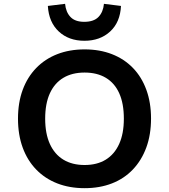

<svg xmlns="http://www.w3.org/2000/svg" viewBox="-20 -973 884 1003"><path d="M422 10Q343 10 279 -15Q215 -40 169 -87.5Q123 -135 98.5 -202Q74 -269 74 -353Q74 -437 98.5 -503.5Q123 -570 169 -617.5Q215 -665 279 -690Q343 -715 422 -715Q501 -715 565 -690Q629 -665 674.5 -618Q720 -571 744.5 -504Q769 -437 769 -354Q769 -270 744.5 -203Q720 -136 674.5 -88Q629 -40 565 -15Q501 10 422 10ZM422 -111Q487 -111 532.5 -139Q578 -167 602.5 -221Q627 -275 627 -353Q627 -432 603 -485.5Q579 -539 533 -566.5Q487 -594 422 -594Q357 -594 311 -566.5Q265 -539 240.5 -485.5Q216 -432 216 -353Q216 -275 240.5 -221Q265 -167 311 -139Q357 -111 422 -111ZM421 -760Q339 -760 287 -808.5Q235 -857 230 -942L320 -953Q324 -910 348 -884.5Q372 -859 420 -859Q470 -859 494.5 -884.5Q519 -910 523 -953L612 -942Q608 -857 555.5 -808.5Q503 -760 421 -760Z"/></svg>

Font: Nunito Sans 6pt
Style: Bold
Weight: 700
Version: Version 3.101;gftools[0.9.27]